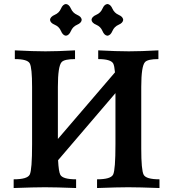

<svg xmlns="http://www.w3.org/2000/svg" viewBox="-20 -947 877 967"><path d="M783.2 0Q679.2 -3.9 626 -3.9Q574.7 -3.9 468.8 0V-43.9Q538.1 -43.9 549.8 -67.9Q561.5 -91.8 561.5 -220.7V-478L272.5 -140.1Q275.4 -83 283.7 -66.9Q295.9 -43.9 363.3 -43.9V0Q259.3 -3.9 206.1 -3.9Q154.8 -3.9 48.8 0V-43.9Q118.2 -43.9 129.9 -67.9Q141.6 -91.8 141.6 -220.7V-508.8Q141.6 -606 129.9 -627.7Q118.2 -649.4 54.7 -649.4V-693.4Q148.4 -688.5 209 -688.5Q268.6 -688.5 357.9 -693.4V-649.4Q304.2 -649.4 290.5 -634.3Q271.5 -613.8 271.5 -509.3V-247.1L559.1 -582.5Q556.2 -615.7 550.3 -627Q538.1 -649.4 474.6 -649.4V-693.4Q568.4 -688.5 628.9 -688.5Q688.5 -688.5 777.8 -693.4V-649.4Q724.1 -649.4 710.4 -634.3Q691.4 -613.8 691.4 -509.3V-199.2Q691.4 -89.8 703.6 -66.9Q715.8 -43.9 783.2 -43.9ZM521 -767.1Q505.4 -768.6 496.1 -790.8Q486.8 -813 464.6 -822.3Q442.4 -831.5 440.9 -847.2Q442.4 -862.8 464.6 -872.3Q486.8 -881.8 496.1 -903.6Q505.4 -925.3 521 -926.8Q536.6 -925.3 546.1 -903.6Q555.7 -881.8 577.4 -872.3Q599.1 -862.8 600.6 -847.2Q599.1 -831.5 577.4 -822.3Q555.7 -813 546.1 -790.8Q536.6 -768.6 521 -767.1ZM312 -767.1Q296.4 -768.6 287.1 -790.8Q277.8 -813 255.6 -822.3Q233.4 -831.5 231.9 -847.2Q233.4 -862.8 255.6 -872.3Q277.8 -881.8 287.1 -903.6Q296.4 -925.3 312 -926.8Q327.6 -925.3 337.2 -903.6Q346.7 -881.8 368.4 -872.3Q390.1 -862.8 391.6 -847.2Q390.1 -831.5 368.4 -822.3Q346.7 -813 337.2 -790.8Q327.6 -768.6 312 -767.1Z"/></svg>

Font: Kelvinch
Style: Bold
Weight: 700
Designer: Paul James Miller
Foundry: High-Logic / Made with FontCreator
Version: Version 3.501;March 28, 2021;FontCreator 13.0.0.2683 64-bit